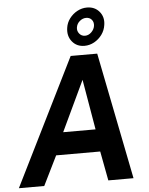

<svg xmlns="http://www.w3.org/2000/svg" viewBox="-71 -1040 846 1091"><g transform="rotate(-5 351.5 -494.5)"><path d="M-8.2 0 350.5 -723H501.9L645.7 0H502L470.4 -167.5H219L136.5 0ZM270.3 -295.1H455L405.9 -582ZM434.2 -773.4Q389.8 -773.4 363.8 -805.5Q337.7 -837.7 344.8 -884.1Q348.9 -913.2 366.9 -937Q384.9 -960.9 411.1 -975Q437.3 -989.1 466.3 -989.1Q510.7 -989.1 536.9 -957.9Q563.1 -926.8 556.1 -882.1Q551.9 -851.5 534 -827Q516 -802.4 489.8 -787.9Q463.5 -773.4 434.2 -773.4ZM441.9 -830.3Q462.2 -830.3 478.2 -845.9Q494.3 -861.5 497.4 -881.4Q500.4 -902.8 488.7 -916.8Q477 -930.9 456.6 -930.9Q436.9 -930.9 420.1 -916.8Q403.3 -902.8 400 -881.4Q396.8 -861.5 409.4 -845.9Q422 -830.3 441.9 -830.3Z"/></g></svg>

Font: Public Sans Thin
Style: Italic
Weight: 100
Italic angle: -8°
Designer: The Public Sans project authors (U.S. Web Design System). Libre Franklin designed by Pablo Impallari and Rodrigo Fuenzal
Version: Version 2.000